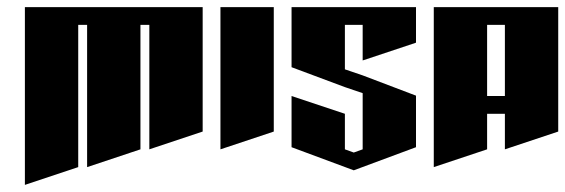

<svg xmlns="http://www.w3.org/2000/svg" viewBox="-20 -520 1590 540"><path d="M50 -500H550V-150L400 -100V-450H375V-100L225 -50V-450H200V-50L50 0Z M600 -500H750V-150L600 -100Z M800 -500H1150V-400L1000 -350V-450H950V-325L1000 -308L1150 -251V-106L975 -41L800 -106V-250L950 -200V-100L975 -91L1000 -100V-258L950 -275L800 -331Z M1200 -500H1550V-150L1400 -100V-200H1350V-100L1200 -50ZM1350 -450V-250H1400V-450Z"/></svg>

Font: SOV_Meka
Style: Book
Weight: 400
Version: Version 1.00